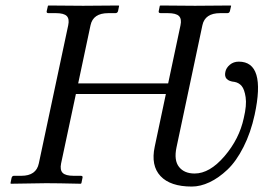

<svg xmlns="http://www.w3.org/2000/svg" viewBox="-20 -666 958 698"><path d="M542.5 -132.8 583 -324.2H255.9L202.1 -71.8Q197.3 -48.3 207.8 -37.6Q218.3 -26.9 247.6 -26.9H273.9Q282.2 -26.9 279.8 -19L275.9 0L273.4 2Q188 0 147.9 0Q113.3 0 19.5 2L18.1 0L22 -19Q23.9 -26.9 30.8 -26.9H57.6Q111.8 -26.9 121.1 -71.8L228 -574.2Q232.9 -597.2 222.7 -607.7Q212.4 -618.2 183.6 -618.2H156.2Q147.9 -618.2 149.9 -626L154.3 -645L156.2 -646Q243.2 -645 282.2 -645L411.1 -646L413.1 -645L409.2 -626Q407.2 -618.2 399.4 -618.2H373.5Q318.4 -618.2 309.1 -574.2L264.2 -362.8H591.3L636.2 -574.2Q641.1 -597.2 630.6 -607.7Q620.1 -618.2 590.3 -618.2H564.5Q555.2 -618.2 557.1 -626L561 -645L563.5 -646Q650.4 -645 689 -645L818.4 -646L820.3 -645L815.9 -626Q814 -618.2 806.6 -618.2H780.3Q725.1 -618.2 715.8 -574.2L621.6 -129.9Q611.8 -83 630.9 -59.1Q649.9 -35.2 687.5 -35.2Q742.2 -35.2 796.1 -98.1Q850.1 -161.1 866.2 -236.8Q877.4 -283.7 873 -312.5Q868.7 -341.3 858.6 -353.3Q848.6 -365.2 833 -368.2Q792 -372.1 799.3 -404.8Q802.2 -419.4 815.7 -430.7Q829.1 -441.9 848.1 -441.9Q947.3 -441.9 905.8 -249Q891.6 -183.6 865.2 -131.6Q838.9 -79.6 806.9 -49.3Q774.9 -19 741.7 -3.4Q708.5 12.2 677.2 12.2Q599.1 12.2 563.5 -25.9Q527.8 -64 542.5 -132.8Z"/></svg>

Font: Linux Biolinum
Style: Italic
Weight: 400
Italic angle: -12°
Designer: Philipp H. Poll
Foundry: Philipp H. Poll
Version: Version 1.1.3 ; ttfautohint (v0.9)